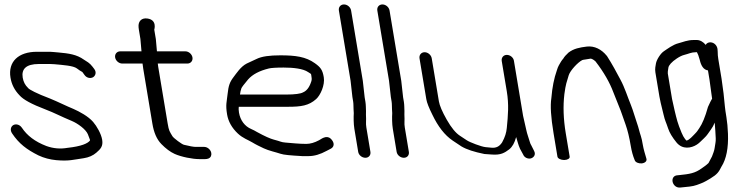

<svg xmlns="http://www.w3.org/2000/svg" viewBox="-20 -714 3380 864"><path d="M68 -284.9C84.9 -265.7 121.5 -245.5 185.4 -221.2C224.2 -206.6 254.4 -189.9 303.2 -169.7C329.8 -158.6 366.2 -132.1 375.3 -110.1C380.8 -96.9 384 -88.3 384.6 -85.8C384.8 -84.8 384.9 -84 385 -81.8C375 -68.4 345.9 -55.6 285.4 -48.9L284.9 -48.8L284.4 -48.8C251.5 -42.9 220 -45.7 188.8 -56.9C136.5 -77 101.6 -104.4 78.5 -139.1C67.9 -154.9 50.2 -157.2 39.7 -151C29.2 -144.9 23.9 -129.5 34.3 -113.9C65.3 -67.3 100.3 -41.1 152.9 -14.8C177.5 -3.1 205.1 4.1 233 6.7C290.9 12 310 4.4 356.9 -2.1C379.4 -5.6 398.5 -13.9 413.5 -27C432 -43.1 444.7 -55.3 439.8 -85C435.2 -112.3 415.4 -146.5 399.1 -165.3C376.9 -190.9 338.4 -211.4 310.8 -223.7C280.8 -235.8 239.8 -256.5 204.5 -270.8C144.1 -293.4 111.9 -311.2 107.2 -317.1L106.5 -318L105.8 -318.7C93.2 -330.8 85.4 -345.5 82.2 -364.5C75.8 -403.4 97.3 -426 155 -426H204.8C211.2 -426 217.6 -425.7 224.1 -425.1C263.2 -421.4 309.6 -418.6 326 -406.1C335.4 -398.9 342.8 -393.9 350.4 -390.1C350.5 -389.9 351.5 -388.9 353 -386.7L359.5 -377.7C370.5 -361.1 389.4 -360.4 399.4 -366.9C409 -373 415.8 -388.4 403.9 -403.9L396.3 -413.9C383.1 -431.5 369.9 -437.4 358 -445.3C324.7 -469.3 288.6 -473.7 243.3 -477.9L221 -479.9C213 -480.7 204.5 -481 195.6 -481H145.9C63.6 -481 15.2 -436.9 27.2 -364.5C32.2 -334.4 45.2 -308.4 68 -284.9Z M898.7 -53H860.2C851.7 -53 833.5 -56 807.6 -62.5C798.7 -64.4 760.9 -92.4 755.8 -101.3C743.3 -122.8 740.2 -123.7 734.3 -159.4L692.1 -412.5C691.1 -418.8 690.4 -424 690 -428H823.2C838.3 -428 848.6 -440.5 846.1 -455.5C843.6 -470.5 829.1 -483 814.1 -483H686.2L681.3 -538.1L674.2 -580.5C674.2 -580.5 688.7 -624.9 642.6 -630.8C616.4 -634.2 604.2 -617.9 603.4 -599.5C603.2 -593.8 603.7 -587.5 604.9 -580.5L611.8 -538.9L616.7 -483H521.1C506 -483 495.6 -470.5 498.1 -455.5C500.6 -440.5 515.2 -428 530.2 -428H621.4L624.7 -404.1L665.8 -157.2C672.3 -118.3 684.7 -87.7 706.4 -65.5C726.2 -45.4 745.6 -30.6 765.9 -21.4C795.9 -7.9 846.3 2 876.6 2H902.6C912.7 2 924.1 -0.5 929.1 -10.8C931.2 -15.2 931.6 -20.4 930.8 -25.5C928.2 -40.5 913.7 -53 898.7 -53Z M1066.4 -317C1068.1 -321.1 1078.1 -335.2 1096.6 -356.7C1116.3 -379 1146.7 -395.3 1189.9 -405.9C1199.4 -408.3 1222.3 -410 1256.2 -410C1299.8 -410 1344.4 -405.1 1366.4 -389.7C1383.5 -377.7 1378.6 -386.7 1382 -366C1383.3 -358.6 1382.7 -352 1379.8 -344.6C1371.2 -319 1358.8 -304.7 1343.9 -298.5L1343.3 -298.2L1342.7 -297.9C1333.2 -292.5 1308 -288.5 1267.4 -288.5L1059.9 -288.5C1061.3 -298.4 1063.1 -308.9 1066.4 -317ZM1276.6 -233.5C1334.9 -233.5 1369.7 -238.6 1402.7 -268.2C1421.7 -285.2 1442.9 -330.9 1437 -366.5C1431.4 -399.8 1422.4 -411.2 1397.1 -429.4C1356.1 -458.9 1309.4 -465 1241.4 -465C1193.2 -465 1157.7 -460.3 1134.5 -448.7C1119.6 -441.7 1104.9 -434.8 1090.2 -428.1C1062.8 -414 1044.2 -384.2 1030.6 -366.6C1013.5 -344.3 1008.1 -327.4 1004.2 -291.3C1000.5 -255.2 994.4 -243.6 1001.9 -199C1007.2 -167.2 1023.7 -138.2 1050.2 -113.2C1072.5 -92.1 1096.9 -84.4 1115.3 -73.2C1132.8 -62.5 1148.7 -55.3 1167.2 -46.4C1188.2 -36.2 1224.1 -28.4 1241.9 -22.2C1256.9 -17 1287 -14.6 1339.7 -11.5L1340.1 -11.5H1368.8C1394.9 -11.5 1421.5 -19.7 1449.2 -34.8L1468.5 -44.8C1474.9 -48.3 1480.5 -53.6 1481.3 -62.2C1482.1 -69.5 1478.9 -76.7 1474.7 -82.5C1455.9 -109 1433 -93.9 1415.8 -83C1395.3 -72 1376.1 -66.5 1358.2 -66.5C1325 -66.5 1292.2 -70.3 1265.3 -72.4C1242.9 -74.2 1245.1 -77.4 1211.9 -85.8C1196.7 -89.7 1171 -101 1136.8 -119.8C1127.8 -125.2 1119.1 -129.7 1110.5 -133.4C1081.8 -145.5 1061.3 -172.1 1055.4 -207.5C1053.3 -220.3 1053.8 -225.4 1054.5 -233.5Z M1646.9 -30.5 1628.6 -140.3C1625.2 -161.2 1628.7 -167.3 1626.8 -198.5L1627 -215.9L1626.9 -216.2C1626.2 -227.8 1626.8 -241.1 1624.4 -256L1621 -275.9L1612.7 -350.1L1560 -666.5C1557.4 -682.1 1542.9 -694 1527.9 -694C1512.9 -694 1502.4 -682.1 1505 -666.5L1557.6 -350.7L1565.8 -277.5L1569.2 -257C1571 -246.1 1570.2 -235.6 1571 -222.5L1572 -204.9C1570.9 -187.1 1571 -156.3 1574.6 -134.6L1591.9 -30.5C1594.4 -15.5 1609.4 -4 1624.3 -4C1640.1 -4 1649.2 -16.6 1646.9 -30.5Z M1819.9 -30.5 1801.6 -140.3C1798.2 -161.2 1801.7 -167.3 1799.8 -198.5L1800 -215.9L1799.9 -216.2C1799.2 -227.8 1799.8 -241.1 1797.4 -256L1794 -275.9L1785.7 -350.1L1733 -666.5C1730.4 -682.1 1715.9 -694 1700.9 -694C1685.9 -694 1675.4 -682.1 1678 -666.5L1730.6 -350.7L1738.8 -277.5L1742.2 -257C1744 -246.1 1743.2 -235.6 1744 -222.5L1745 -204.9C1743.9 -187.1 1744 -156.3 1747.6 -134.6L1764.9 -30.5C1767.4 -15.5 1782.4 -4 1797.3 -4C1813.1 -4 1822.2 -16.6 1819.9 -30.5Z M2237.8 -439.5 2260.5 -303.5C2270.7 -242.3 2266.1 -195.2 2260.6 -138.3C2258.6 -117.3 2252.8 -97.4 2239.6 -73.4C2227.2 -54.3 2212.1 -47.3 2191.1 -49.4C2181 -50.4 2172.3 -51.3 2165 -51.9C2146.5 -53.6 2093.5 -73.8 2080.6 -82.7C2067.7 -91.6 2057.6 -98.3 2049.3 -103.4C2031 -115.3 2011.2 -138.8 1990.5 -175.2C1969.6 -211.9 1958.1 -239.8 1955.1 -257.5L1922.8 -451.5C1920.3 -466.5 1905.8 -479 1890.7 -479C1875.7 -479 1865.3 -466.5 1867.8 -451.5L1898.4 -267.7C1901.1 -251.4 1910.4 -228.5 1925.6 -197.9C1950.8 -145.1 1981 -105.6 2017.2 -81.3C2024.7 -76.2 2037.7 -67.5 2056.4 -55.2C2080.1 -41.1 2114.1 -30.3 2158.9 -21.2L2160 -21L2161.2 -20.9C2170.4 -20.3 2181.3 -19.5 2193.9 -18.6C2233.7 -15.6 2250.7 -26.3 2271.6 -42C2286.2 -54.1 2295.3 -70.7 2302.7 -97.2C2308.5 -79.5 2311.6 -63.2 2320 -44.8L2320.2 -44.3L2334.4 -18.2C2339.9 -4.2 2356.4 1.6 2367.7 -0.9C2379.8 -3.6 2393 -16.4 2383.6 -34.6L2370 -61.6L2369.6 -62.1C2367.7 -65.2 2366 -69.3 2364.5 -74.4C2361.1 -86.8 2350.9 -114.9 2349.1 -125.8L2349 -126.1L2333.9 -192.6L2292.6 -440.9C2290.2 -455.2 2275.8 -467 2260.7 -467C2245.7 -467 2235.3 -454.5 2237.8 -439.5Z M2518.5 6C2533.5 6 2544.9 -0.8 2543.5 -9L2525.8 -115C2515.3 -178.1 2513.3 -236.7 2519.7 -290.6C2526 -337.3 2530 -344 2539.4 -375.8C2546.2 -396.7 2579.7 -433.2 2600.1 -443.6C2605.2 -445.8 2619.8 -446.5 2638.2 -450.2C2641.5 -449.8 2649.7 -447.1 2659.7 -437.8C2698.1 -388.1 2723.8 -342 2739.7 -299.7C2746.1 -282.8 2753.6 -264 2762.2 -243.3C2781.8 -195.4 2775.7 -206.1 2795.3 -153C2804.2 -128.1 2812 -96.1 2818.5 -57C2822.5 -33.1 2828 -12.9 2836.2 6.7C2839.2 16.7 2854 22.1 2867 21.3C2880.8 20.3 2893.2 11.7 2888.5 -1.2C2883.3 -18.7 2875.9 -42.4 2872.3 -64.2C2869.6 -80.3 2867 -92.6 2863.8 -102C2856.9 -121.7 2854.6 -137.4 2845.6 -162.5C2835.7 -190.4 2830.2 -213.7 2818.9 -241.9C2804.3 -277.2 2791.1 -320.5 2772 -355.5C2753.6 -390.1 2735.6 -424.1 2710.7 -463C2710.7 -463 2710.6 -462.6 2710.6 -462.6C2710.6 -462.6 2710.3 -463 2710.3 -463C2687.3 -491.6 2655.3 -508.6 2620.3 -504.4C2588.9 -500.4 2562.4 -495.8 2538.3 -477.4C2526.2 -466.3 2519.3 -458.3 2514.8 -450.3C2510.8 -445.8 2507.1 -441.1 2504.1 -436C2497.5 -424 2491.5 -417 2485.9 -397.6C2473.3 -362 2465 -320.7 2461.1 -272.4C2455.7 -239 2459 -186.1 2470.9 -115L2488.5 -9C2489.9 -0.8 2503.5 6 2518.5 6Z M3115.5 -534H3102.5C3071.9 -534 3053.8 -524.5 3033 -519.4C3008.3 -513.3 2982.7 -493.5 2968.1 -483.9C2953.1 -474.5 2934.6 -445.6 2931.7 -428.2C2930.2 -418.6 2926.5 -405 2929.2 -388.5L2947.5 -278.8C2949.1 -269.4 2951 -260.1 2953.2 -250.9L2965.9 -198.7C2972.6 -169.3 2976.7 -166.1 2986.5 -136.2C2992.7 -116.9 3005.5 -96.1 3024.1 -73.1C3051.4 -39.5 3091.1 -47.4 3115.7 -63.2C3121.1 -66.7 3126.2 -70.8 3130.7 -75.2C3135.5 -79.9 3141.1 -85.3 3147.4 -91.2C3164.6 -107.5 3164.5 -111.7 3179.3 -131.4C3185.8 -140.1 3191.3 -150.1 3196.2 -162.2C3198.5 -137.7 3199.7 -113 3200.8 -91.6C3201.6 -74.9 3198.3 -67.6 3195.9 -48.1C3194.4 -36 3188.9 -23.2 3184 -9.9L3168.3 19.6C3167.8 20.4 3157.9 29.8 3140 41.8L3139.8 41.9L3139.5 42.1C3107.7 66 3083 69.2 3035.5 74.1L3025.3 75.1L3024.9 75.2C3007.3 78.2 3003.3 95 3007.8 107.8C3011.9 119.5 3023.4 132.2 3042.3 129.8L3051.2 128.9C3071.3 126.7 3095.8 125.7 3115.8 118.3C3141.5 108.8 3145.8 107.9 3176.9 89.1C3208.1 70.2 3214.7 59.6 3226.6 35.8C3248.5 1.7 3258.2 -48.1 3255.9 -111.8C3254.8 -139.8 3252.5 -164.7 3248.9 -186.5C3245.4 -207.6 3243.1 -223.2 3242.2 -232.9L3236 -293.9L3227 -359.9L3212.3 -448.5C3210.5 -459.1 3209.6 -470.1 3209.6 -481.4V-481.9L3208.7 -493.9L3208.6 -494.5C3206.1 -509.6 3194.2 -522.2 3178.3 -523.5C3168.3 -524.3 3160.1 -520 3155.5 -512.1C3146 -524.2 3131.2 -534 3115.5 -534ZM3184.5 -269.6C3184.5 -269.6 3182.7 -267.2 3181.9 -265.6L3176.6 -255.6C3172.4 -247.1 3169 -239.9 3165.9 -232.9L3165.7 -232.3L3165.5 -231.6C3153.5 -188.3 3140.4 -156.9 3127 -137.6C3118.5 -125.3 3117.8 -122.7 3107.2 -112C3097.2 -102 3081.2 -82.9 3068.9 -81.4C3068.5 -81.7 3065.5 -84.9 3062.8 -88.3C3057.6 -95 3052.2 -104.4 3047.2 -116.5C3028.5 -161.3 3025.4 -177.4 3015.9 -216.3L3004.2 -268.9L2985.1 -383.5C2984.6 -386.2 2985.1 -396.2 2987.9 -410.4C2989.9 -420.2 3001.4 -434.8 3026 -451.1C3038.8 -459.5 3049.6 -464.5 3057.9 -466.6C3079.7 -472 3090.3 -479 3111.7 -479H3116.2C3120 -472.3 3124.4 -461.6 3128 -447.5C3131.8 -432.4 3138.4 -404.7 3161 -398.2C3162.8 -397.7 3162.4 -397.7 3165.8 -397.3L3172.7 -355.7L3182 -287.7C3183.1 -281.4 3183.7 -276.9 3184.5 -269.6Z"/></svg>

Font: MewTooHand
Style: BdLta
Weight: 400
Designer: Mew Too, Robert Jablonski
Version: Version 0.77